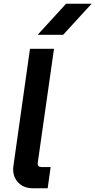

<svg xmlns="http://www.w3.org/2000/svg" viewBox="-20 -1012 512 1031"><path d="M157 -1Q105 -1 75 -35Q45 -69 52 -121L141 -750H270L183 -140Q181 -126 186.5 -120.5Q192 -115 204 -115H252L236 -1ZM182 -825 335 -992H472L319 -825Z"/></svg>

Font: Finlandica SemiBold
Style: Italic
Weight: 600
Italic angle: -8°
Designer: Niklas Ekholm, Juho Hiilivirta, Jaakko Suomalainen
Foundry: Helsinki Type Studio
Version: Version 1.063